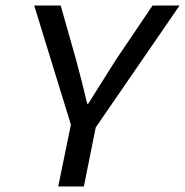

<svg xmlns="http://www.w3.org/2000/svg" viewBox="-20 -676 671 696"><path d="M191 0 237 -224 104 -656H200L255 -462Q266 -422 277 -378.5Q288 -335 296 -300H300Q314 -322 331 -349.5Q348 -377 366.5 -406Q385 -435 402 -462L533 -656H631L327 -214L284 0Z"/></svg>

Font: Source Code Pro ExtraLight Medium
Style: Italic
Weight: 500
Italic angle: -11°
Monospace: yes
Version: Version 1.016;hotconv 1.0.116;makeotfexe 2.5.65601